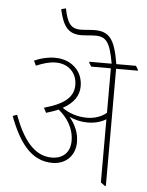

<svg xmlns="http://www.w3.org/2000/svg" viewBox="-59 -932 753 984"><g transform="rotate(5 317.5 -439.5)"><path d="M239 -89C309 -89 356 -137 356 -205C356 -251 340 -291 307 -332C335 -319 367 -311 401 -311C440 -311 472 -321 496 -336V-11L518 5H523V-598H635V-603L623 -622H522C502 -745 474 -786 397 -786C375 -786 349 -782 323 -782C272 -782 254 -813 240 -884L216 -878C235 -792 262 -754 329 -754C352 -754 378 -758 403 -758C458 -758 479 -731 498 -622H383V-617L395 -598H496V-369C469 -347 435 -335 395 -335C348 -335 302 -350 268 -375C325 -406 350 -446 350 -493C350 -528 338 -560 317 -582C291 -611 252 -627 207 -627C171 -627 136 -619 100 -603L112 -578C150 -594 182 -603 213 -603C277 -603 322 -560 322 -497C322 -437 280 -397 172 -367L185 -342C209 -349 230 -356 248 -364C291 -329 328 -277 328 -210C328 -153 294 -116 233 -116C144 -116 84 -195 38 -319L16 -311C66 -178 130 -89 239 -89Z"/></g></svg>

Font: Noto Serif Devanagari SemiCondensed Thin
Style: Regular
Weight: 100
Width: 4
Designer: Universal Thirst, Indian Type Foundry and the Monotype Design Team
Foundry: Monotype Imaging Inc.
Version: Version 2.004